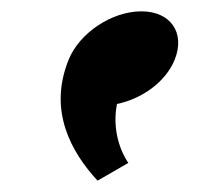

<svg xmlns="http://www.w3.org/2000/svg" viewBox="-20 -186 369 342"><path d="M231.9 -165.8C283.9 -165.8 310.5 -127.5 291.1 -79.5C275 -39.8 232.4 -9.8 188.3 -0.8C176.4 61.5 208.6 104.2 208.6 104.2L153.8 135.8C106.7 84.8 65.5 11.2 102.2 -79.5C121.6 -127.5 179.1 -165.8 231.9 -165.8Z"/></svg>

Font: Hussar
Style: BdWideOblFour
Weight: 700
Foundry: Cannot Into Space Fonts
Version: Version 2.00